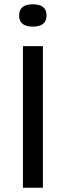

<svg xmlns="http://www.w3.org/2000/svg" viewBox="-20 -875 307 895"><path d="M87 0V-660H180V0ZM133 -751Q69 -751 69 -803Q69 -855 133 -855Q197 -855 197 -803Q197 -751 133 -751Z"/></svg>

Font: Bricolage Grotesque 10pt
Style: Regular
Weight: 400
Designer: Mathieu Triay
Foundry: Atelier Triay
Version: Version 1.000; ttfautohint (v1.8.4.7-5d5b);gftools[0.9.32]